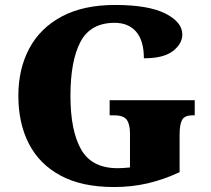

<svg xmlns="http://www.w3.org/2000/svg" viewBox="-20 -744 850 774"><path d="M440 10Q310 10 224.5 -36Q139 -82 96.5 -164.5Q54 -247 54 -358Q54 -466 98 -548.5Q142 -631 229 -677.5Q316 -724 444 -724Q578 -724 646.5 -689.5Q715 -655 715 -605Q715 -568 677.5 -538.5Q640 -509 560 -509Q560 -580 529 -616Q498 -652 442 -652Q345 -652 304.5 -575.5Q264 -499 264 -358Q264 -217 307 -141.5Q350 -66 454 -66Q476 -66 504 -69V-206Q504 -243 491 -261Q478 -279 441 -279H422V-340H765V-279H756Q724 -279 714 -260.5Q704 -242 704 -202V-50Q640 -20 575.5 -5Q511 10 440 10Z"/></svg>

Font: Noto Serif Tamil Black
Style: Regular
Weight: 900
Designer: Indian Type Foundry, Tom Grace, and the Monotype Design Team
Foundry: Monotype Imaging Inc.
Version: Version 2.004; ttfautohint (v1.8.4.7-5d5b)